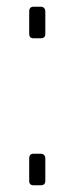

<svg xmlns="http://www.w3.org/2000/svg" viewBox="-20 -552 221 572"><path d="M67 -13V-80Q67 -94 80 -94H101Q108 -94 111.5 -90Q115 -86 115 -80V-13Q115 0 101 0H80Q67 0 67 -13ZM67 -451V-518Q67 -532 80 -532H101Q108 -532 111.5 -528Q115 -524 115 -518V-451Q115 -438 101 -438H80Q67 -438 67 -451Z"/></svg>

Font: Exo ExtraLight
Style: Regular
Weight: 275
Designer: Natanael Gama
Foundry: Natanael Gama
Version: Version 1.500; ttfautohint (v1.6)